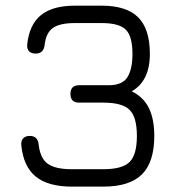

<svg xmlns="http://www.w3.org/2000/svg" viewBox="-20 -676 652 695"><path d="M240 -0.5Q154 -0.5 109.2 -37Q64.5 -73.5 57 -151Q56 -167 64.2 -175.5Q72.5 -184 88 -184Q117 -184 120 -152.5Q125.5 -103 152.8 -83.2Q180 -63.5 240 -63.5H354Q423 -63.5 449.2 -89.8Q475.5 -116 475.5 -184Q475.5 -252 449.2 -278.2Q423 -304.5 354 -304.5H266.5Q235 -304.5 235 -336Q235 -367.5 266.5 -367.5H375.5Q423.5 -368 441.5 -397Q459.5 -426 459.5 -481Q459.5 -544.5 435.5 -568.5Q411.5 -592.5 348 -592.5H251Q197 -592.5 171.8 -575Q146.5 -557.5 141.5 -513Q138 -482 109 -482Q93.5 -482 85.2 -490.5Q77 -499 78.5 -515Q86 -587 128.2 -621.2Q170.5 -655.5 251 -655.5H348Q438 -655.5 480.2 -613.2Q522.5 -571 522.5 -481Q522.5 -383 457 -345.5Q499 -325 518.8 -285.2Q538.5 -245.5 538.5 -184Q538.5 -89.5 494 -45Q449.5 -0.5 354 -0.5Z"/></svg>

Font: Jura Light Medium
Style: Regular
Weight: 500
Version: Version 5.106